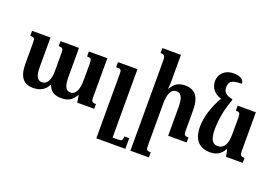

<svg xmlns="http://www.w3.org/2000/svg" viewBox="-129 -1163 2610 1815"><g transform="rotate(20 1175.5 -255.5)"><path d="M595 -492V-442C637 -442 642 -432 642 -385V-224C642 -135 621 -68 562 -68C513 -68 496 -114 496 -203V-492H310V-442C351 -442 357 -434 357 -384V-212C357 -128 334 -67 276 -67C223 -67 209 -116 209 -203V-492H24V-442C65 -442 71 -436 71 -388V-178C71 -45 120 12 216 12C275 12 330 -8 362 -70H369C390 -12 432 12 500 12C566 12 608 -10 641 -70H646L657 0H828V-48C786 -48 781 -58 781 -101V-492Z M1234 148H1184C1184 191 1175 196 1135 196H1084V-492H888V-441H902C935 -441 942 -435 942 -393V255H1234Z M1758 -50C1716 -50 1711 -59 1711 -110V-311C1711 -444 1658 -502 1563 -502C1497 -502 1455 -477 1425 -419H1420C1422 -443 1424 -467 1424 -492V-760H1237V-710C1274 -710 1285 -701 1285 -654V255H1471V204C1430 204 1424 196 1424 148V-266C1424 -354 1443 -422 1503 -422C1556 -422 1572 -372 1572 -286V0H1758Z M1994 12C2057 12 2101 -9 2135 -71H2140L2154 0H2322V-50C2285 -50 2275 -58 2275 -106V-492H2092V-442C2130 -442 2137 -434 2137 -385V-225C2137 -137 2116 -68 2041 -68C1988 -68 1965 -116 1965 -208C1965 -309 1985 -416 2024 -518V-532C1949 -547 1931 -576 1931 -617C1931 -671 1948 -700 2060 -700C2058 -741 2023 -766 1952 -766C1860 -766 1811 -704 1811 -638C1811 -569 1855 -519 1922 -500C1859 -390 1825 -281 1825 -183C1825 -48 1893 12 1994 12Z"/></g></svg>

Font: Noto Serif Armenian SemiCondensed
Style: Bold
Weight: 700
Width: 4
Designer: Monotype Design Team
Foundry: Monotype Imaging Inc.
Version: Version 2.008